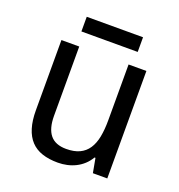

<svg xmlns="http://www.w3.org/2000/svg" viewBox="-126 -785 840 900"><g transform="rotate(20 294.5 -334.5)"><path d="M432.1 0 418.9 -71.8H414.1Q401.9 -50.8 385 -35.4Q368.2 -20 348.1 -10Q328.1 0 305.7 4.9Q283.2 9.8 259.8 9.8Q215.3 9.8 181.6 -1.5Q147.9 -12.7 125.5 -36.6Q103 -60.5 91.6 -97.7Q80.1 -134.8 80.1 -186V-536.1H168.9V-190.9Q168.9 -127.4 194.8 -95.7Q220.7 -64 274.9 -64Q314.5 -64 341.3 -76.7Q368.2 -89.4 384.5 -114Q400.9 -138.7 408 -174.8Q415 -210.9 415 -257.8V-536.1H503.9V0ZM154.3 -679.2H435.1V-606H154.3Z"/></g></svg>

Font: Genotype
Style: Regular
Weight: 400
Foundry: Ascender Corporation
Version: Version 1.00